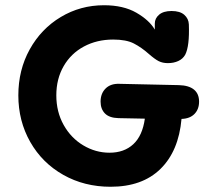

<svg xmlns="http://www.w3.org/2000/svg" viewBox="-20 -712 810 733"><path d="M673 -258Q662 -135 592.5 -67Q523 1 402 1Q302 1 221.5 -44.5Q141 -90 95.5 -170Q50 -250 50 -348Q50 -445 93.5 -523.5Q137 -602 212 -647Q287 -692 377 -692Q451 -692 500.5 -663.5Q550 -635 571 -599V-622Q571 -642 587.5 -656Q604 -670 635 -670Q667 -670 683.5 -655.5Q700 -641 701 -619Q704 -536 687 -503Q678 -487 660.5 -479Q643 -471 621 -471Q601 -471 586 -478.5Q571 -486 547 -507Q520 -531 491 -546Q462 -561 412 -561Q350 -561 300.5 -534.5Q251 -508 223 -459.5Q195 -411 195 -348Q195 -285 223 -235Q251 -185 298 -157Q345 -129 398 -129Q454 -129 489 -161.5Q524 -194 533 -259L432 -261Q397 -262 380.5 -279Q364 -296 364 -324Q364 -355 383 -374Q402 -393 435 -392L663 -387Q701 -386 720.5 -370Q740 -354 740 -324Q740 -295 722.5 -277Q705 -259 673 -258Z"/></svg>

Font: Mali
Style: Bold
Weight: 700
Designer: Kitiyaporn Chalermlarp | Katatrad Aksorn Co.,Ltd.
Foundry: Cadson Demak Co.,Ltd.
Version: Version 1.000; ttfautohint (v1.6)